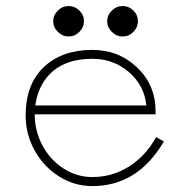

<svg xmlns="http://www.w3.org/2000/svg" viewBox="-20 -610 640 643"><path d="M158.2 -539.1Q158.2 -559.1 173.6 -574.5Q189 -589.8 210 -589.8Q230.5 -589.8 245.8 -574.7Q261.2 -559.6 261.2 -539.1Q261.2 -518.6 245.8 -503.2Q230.5 -487.8 210 -487.8Q189.5 -487.8 173.8 -503.2Q158.2 -518.6 158.2 -539.1ZM391.1 -487.8Q370.1 -487.8 354.5 -503.4Q338.9 -519 338.9 -539.1Q338.9 -559.1 354.5 -574.5Q370.1 -589.8 391.1 -589.8Q411.6 -589.8 426.8 -574.7Q441.9 -559.6 441.9 -539.1Q441.9 -518.6 426.8 -503.2Q411.6 -487.8 391.1 -487.8ZM65.9 -223.1Q65.9 -327.6 126.7 -385.3Q187.5 -442.9 289.1 -442.9Q377.4 -442.9 439.2 -384Q501 -325.2 501 -237.8V-227.1H96.2Q96.2 -172.4 121.6 -124Q147 -75.7 191.7 -46.4Q236.3 -17.1 289.1 -17.1Q356 -17.1 411.9 -52.2Q467.8 -87.4 502.9 -150.9L528.8 -136.2Q441.4 13.2 289.1 13.2Q229 13.2 177.5 -19.3Q126 -51.8 95.9 -106.2Q65.9 -160.6 65.9 -223.1ZM470.2 -256.8Q462.9 -324.7 411.4 -368.9Q359.9 -413.1 289.1 -413.1Q206.5 -413.1 157.7 -372.1Q108.9 -331.1 98.1 -256.8Z"/></svg>

Font: Compagnon Light
Style: Regular
Weight: 400
Designer: Juliette Duhe, Lea Pradine
Foundry: Velvetyne Type Foundry
Version: Version 1.000;PS 001.000;hotconv 1.0.88;makeotf.lib2.5.64775